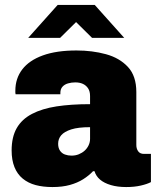

<svg xmlns="http://www.w3.org/2000/svg" viewBox="-20 -744 633 776"><path d="M192 12Q154 12 124 4Q94 -4 72 -22Q50 -40 38.5 -68.5Q27 -97 27 -136Q27 -190 47.5 -226Q68 -262 109 -283.5Q150 -305 208.5 -314Q267 -323 344 -323V-356Q344 -375 336 -387Q328 -399 315 -405Q302 -411 284 -411Q269 -411 255 -407Q241 -403 232.5 -393.5Q224 -384 224 -369V-363H43Q42 -367 42 -370Q42 -373 42 -377Q42 -427 70 -463.5Q98 -500 153 -520Q208 -540 289 -540Q353 -540 408 -525Q463 -510 497 -473.5Q531 -437 531 -372V-158Q531 -143 538.5 -132.5Q546 -122 562 -122H590V-8Q575 0 549 6Q523 12 490 12Q455 12 428 4Q401 -4 384.5 -18Q368 -32 362 -52H356Q339 -34 316 -19.5Q293 -5 262.5 3.5Q232 12 192 12ZM269 -115Q285 -115 298.5 -120.5Q312 -126 322 -135Q332 -144 338 -156.5Q344 -169 344 -183V-230Q296 -230 268 -221Q240 -212 227.5 -197.5Q215 -183 215 -163Q215 -146 222.5 -135Q230 -124 242.5 -119.5Q255 -115 269 -115ZM94 -591 213 -724H363L482 -591H352L262 -680H313L223 -591Z"/></svg>

Font: Archivo SemiCondensed Black
Style: Regular
Weight: 900
Width: 4
Designer: Hector Gatti
Foundry: Omnibus-Type
Version: Version 2.001